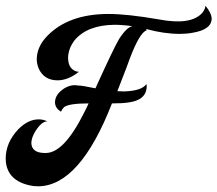

<svg xmlns="http://www.w3.org/2000/svg" viewBox="-20 -656 763 674"><path d="M701 -636Q722 -611 723 -591Q723 -552 656 -541Q635 -537 612 -537Q556 -537 494 -554V-549Q471 -542 437 -454Q433 -442 423 -416Q403 -364 392 -336Q404 -335 415 -335Q478 -337 494 -361Q495 -357 495 -354Q495 -304 429 -296Q408 -293 373 -293Q260 -3 114 -2Q105 -2 97 -3Q11 -16 1 -84Q0 -91 0 -99Q0 -156 45 -203Q79 -237 116 -237Q132 -237 146 -230Q126 -230 104 -195Q90 -172 90 -153Q92 -120 135 -119Q139 -119 141 -119Q205 -119 276 -262Q284 -277 291 -293Q222 -293 205 -280Q198 -273 194 -264Q174 -276 173 -296Q173 -325 206 -346Q224 -357 242 -357Q248 -357 252 -356Q268 -356 315 -346Q380 -489 398 -519Q425 -561 445 -564Q410 -569 382 -569Q287 -568 242 -515Q220 -486 219 -454Q219 -416 246 -406Q252 -404 257 -404Q219 -374 182 -374Q135 -374 116 -415Q109 -432 109 -449Q110 -493 146 -530Q221 -607 361 -607Q427 -607 537 -588Q652 -566 691 -612Q701 -625 701 -636Z"/></svg>

Font: Sagha
Style: Regular
Weight: 400
Designer: MUHAMMAD YONI
Version: Version 001.000